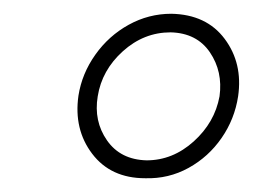

<svg xmlns="http://www.w3.org/2000/svg" viewBox="-20 -740 367 279"><path d="M94 -601Q99 -633 118.5 -660.5Q138 -688 167 -704Q196 -720 229 -720Q280 -719 306.5 -683.5Q333 -648 326 -600Q321 -567 302 -539.5Q283 -512 254 -496Q225 -480 191 -481Q141 -481 114 -516.5Q87 -552 94 -601ZM122 -600Q116 -564 135.5 -536Q155 -508 193 -507Q231 -507 261.5 -534.5Q292 -562 299 -600Q304 -636 285 -664Q266 -692 228 -693Q189 -693 158.5 -665.5Q128 -638 122 -600Z"/></svg>

Font: Jost* Light
Style: Italic
Weight: 300
Italic angle: -10°
Version: Version 3.7